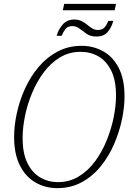

<svg xmlns="http://www.w3.org/2000/svg" viewBox="-20 -962 680 993"><path d="M305 -909 312 -942H580L573 -909ZM479 -773Q448 -773 428.5 -786.5Q409 -800 392 -813.5Q375 -827 354 -827Q330 -827 318.5 -812Q307 -797 299 -777H273Q282 -810 304.5 -835.5Q327 -861 364 -861Q386 -861 402 -853Q418 -845 431 -834Q444 -823 457 -815Q470 -807 487 -807Q509 -807 520.5 -820Q532 -833 540 -854H566Q556 -818 536 -795.5Q516 -773 479 -773ZM276 11Q214 11 163 -18.5Q112 -48 82.5 -107Q53 -166 53 -254Q53 -312 67 -376.5Q81 -441 109 -503Q137 -565 179 -615Q221 -665 277 -695Q333 -725 403 -725Q461 -725 511.5 -698Q562 -671 593 -613Q624 -555 624 -462Q624 -407 610.5 -343Q597 -279 570 -216.5Q543 -154 501.5 -102.5Q460 -51 403.5 -20Q347 11 276 11ZM279 -20Q339 -20 387.5 -49.5Q436 -79 472 -128Q508 -177 532 -236.5Q556 -296 568 -356Q580 -416 580 -467Q580 -547 555 -597Q530 -647 489 -670.5Q448 -694 397 -694Q338 -694 290 -665Q242 -636 206 -587.5Q170 -539 145.5 -480Q121 -421 109 -361Q97 -301 97 -248Q97 -168 122 -118Q147 -68 188.5 -44Q230 -20 279 -20Z"/></svg>

Font: Noto Serif SemiCondensed ExtraLight
Style: Italic
Weight: 200
Width: 4
Italic angle: -12°
Designer: Monotype Design Team
Foundry: Monotype Imaging Inc.
Version: Version 2.013